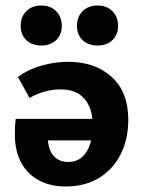

<svg xmlns="http://www.w3.org/2000/svg" viewBox="-20 -662 516 696"><path d="M218 14Q163 14 121.5 -8Q80 -30 57 -72Q34 -114 34 -174Q34 -189 34.5 -202.5Q35 -216 37 -231H153V-171Q153 -123 172.5 -99Q192 -75 227 -75Q258 -75 277.5 -92.5Q297 -110 306.5 -139.5Q316 -169 316 -207Q316 -270 286 -304Q256 -338 200 -338Q171 -338 142 -330Q113 -322 87 -307L45 -383Q75 -405 107 -416.5Q139 -428 170 -433Q201 -438 227 -438Q324 -438 384.5 -383.5Q445 -329 445 -228Q445 -157 417 -102Q389 -47 338 -16.5Q287 14 218 14ZM46 -153V-231H379L363 -153ZM130 -497Q96 -497 75.5 -516.5Q55 -536 55 -568Q55 -601 75.5 -621.5Q96 -642 130 -642Q163 -642 183.5 -621.5Q204 -601 204 -568Q204 -536 183.5 -516.5Q163 -497 130 -497ZM334 -497Q300 -497 279.5 -516.5Q259 -536 259 -568Q259 -601 279.5 -621.5Q300 -642 334 -642Q367 -642 387.5 -621.5Q408 -601 408 -568Q408 -536 387.5 -516.5Q367 -497 334 -497Z"/></svg>

Font: Ysabeau Infant ExtraBold
Style: Regular
Weight: 800
Designer: Christian Thalmann (Catharsis Fonts)
Version: Version 2.001;gftools[0.9.30]; featfreeze: ss01,ss02,lnum